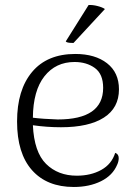

<svg xmlns="http://www.w3.org/2000/svg" viewBox="-20 -732 545 765"><path d="M453 -102Q453 -89 447 -76Q429 -33 382.5 -10Q336 13 274 13Q167 13 107.5 -54Q48 -121 48 -248Q48 -374 108 -445.5Q168 -517 280 -517Q359 -517 406.5 -480Q454 -443 454 -376Q454 -302 394 -263.5Q334 -225 223 -225Q167 -225 111 -233Q116 -126 163.5 -79Q211 -32 286 -32Q342 -32 383.5 -55Q425 -78 439 -123Q453 -118 453 -102ZM111 -263Q150 -258 210 -256Q391 -256 391 -382Q391 -437 358 -461Q325 -485 277 -485Q202 -485 157 -428Q112 -371 111 -263ZM273 -561H268Q246 -561 242 -567L333 -712Q349 -713 368.5 -708Q388 -703 398 -696Z"/></svg>

Font: Arima Madurai Light
Style: Regular
Weight: 300
Designer: Joana Correia and Natanael Gama
Foundry: NDISCOVER
Version: Version 1.019